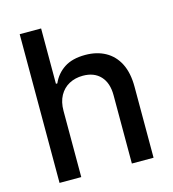

<svg xmlns="http://www.w3.org/2000/svg" viewBox="-108 -817 819 907"><g transform="rotate(-15 301.0 -363.5)"><path d="M177.6 -323.9V0H71.4V-727.3H176.1V-456.7H182.9Q202.1 -500.7 241.5 -526.6Q280.9 -552.6 344.5 -552.6Q400.6 -552.6 442.6 -529.5Q484.7 -506.4 508 -460.8Q531.2 -415.1 531.2 -346.9V0H425.1V-334.2Q425.1 -394.2 394.2 -427.4Q363.3 -460.6 308.2 -460.6Q270.6 -460.6 240.9 -444.6Q211.3 -428.6 194.4 -397.9Q177.6 -367.2 177.6 -323.9Z"/></g></svg>

Font: InterMG Medium
Style: Regular
Weight: 500
Designer: Rasmus Andersson
Foundry: rsms
Version: Version 3.019;December 26, 2023;FontCreator 15.0.0.2955 64-b